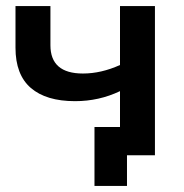

<svg xmlns="http://www.w3.org/2000/svg" viewBox="-20 -511 607 632"><path d="M490 -491V0H398V101H291V-93H375V-211Q306 -178 227 -178Q132 -178 81.5 -221.5Q31 -265 31 -354V-491H146V-362Q146 -269 253 -269Q313 -269 375 -297V-491Z"/></svg>

Font: Montserrat Ace
Style: Bold
Weight: 600
Designer: Julieta Ulanovsky
Foundry: Julieta Ulanovsky
Version: Version 1